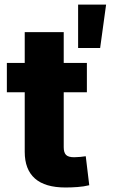

<svg xmlns="http://www.w3.org/2000/svg" viewBox="-20 -809 511 834"><path d="M357.4 -535.6V-408.2H9.8V-535.6ZM87.4 -669.4H256.8V-169.4Q256.8 -146.5 266.8 -136.2Q276.9 -126 301.8 -126Q312 -126 328.6 -127.4Q345.2 -128.9 352.5 -130.4L367.7 -4.4Q343.8 1.5 316.9 3.4Q290 5.4 264.6 5.4Q175.8 5.4 131.6 -33.7Q87.4 -72.8 87.4 -149.4ZM319.3 -600.6V-789.1H440.9L415 -600.6Z"/></svg>

Font: Inter 20pt ExtraBold
Style: Regular
Weight: 800
Version: Version 4.001;git-66647c0bb